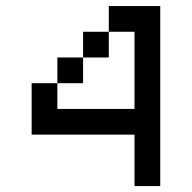

<svg xmlns="http://www.w3.org/2000/svg" viewBox="-20 -628 648 648"><path d="M260.4 -347.2H173.6V-434H260.4ZM347.2 -434H260.4V-520.8H347.2ZM173.6 -260.4H434V-520.8H347.2V-607.6H520.8V0H434V-173.6H86.8V-347.2H173.6Z"/></svg>

Font: 8-bit Operator+ 8
Style: Regular
Weight: 400
Designer: GrandChaos9000
Version: Version 1.3.0 - August 1, 2014